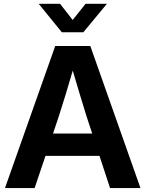

<svg xmlns="http://www.w3.org/2000/svg" viewBox="-20 -963 744 983"><path d="M5.4 0H157.2L212.9 -165H489.3L543.5 0H699.2L442.4 -727.5H262.7ZM287.6 -943.4H178.7V-942.9L296.4 -797.9H406.7L526.9 -942.9V-943.4H418L352.1 -860.8ZM251.5 -279.3 280.8 -366.7C303.7 -438 326.2 -510.3 352.5 -601.6C378.9 -510.3 401.4 -438 423.3 -366.7L452.1 -279.3Z"/></svg>

Font: Raveo Display Display SemiBold
Style: Regular
Weight: 600
Designer: Jakub Foglar, Rasmus Andersson (Inter)
Foundry: Jakubfoglar.com
Version: Version 1.100;Glyphs 3.2.3 (3260)